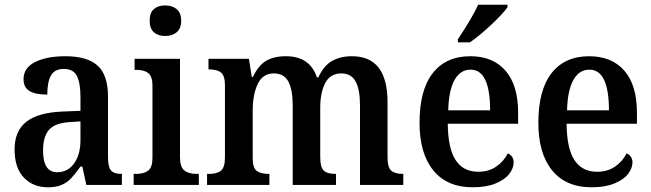

<svg xmlns="http://www.w3.org/2000/svg" viewBox="-20 -786 2768 816"><path d="M42 -151Q42 -230 92.5 -269Q143 -308 247 -312L322 -315V-373Q322 -433 307 -463Q292 -493 251 -493Q212 -493 196.5 -465Q181 -437 181 -384Q130 -384 105 -399.5Q80 -415 80 -449Q80 -498 129.5 -522.5Q179 -547 258 -547Q351 -547 395 -507Q439 -467 439 -375V-118Q439 -77 451.5 -62Q464 -47 495 -47H498V0H347L330 -78H322Q299 -46 282 -28Q265 -10 241.5 0Q218 10 184 10Q121 10 81.5 -31Q42 -72 42 -151ZM322 -191V-270L275 -267Q213 -263 188 -234Q163 -205 163 -146Q163 -54 223 -54Q268 -54 295 -91.5Q322 -129 322 -191Z M616 -698Q616 -732 634 -747.5Q652 -763 682 -763Q712 -763 731 -747Q750 -731 750 -698Q750 -665 731 -649Q712 -633 682 -633Q652 -633 634 -649Q616 -665 616 -698ZM548 -47H559Q592 -47 610 -61Q628 -75 628 -116V-422Q628 -461 610.5 -475Q593 -489 561 -489H552V-536H745V-118Q745 -77 763 -62Q781 -47 814 -47H825V0H548Z M860 -47H869Q903 -47 919.5 -61Q936 -75 936 -117V-424Q936 -464 919.5 -477.5Q903 -491 869 -491H866V-536H1038L1050 -459H1055Q1078 -508 1111 -527.5Q1144 -547 1195 -547Q1297 -547 1327 -457H1333Q1355 -506 1390.5 -526.5Q1426 -547 1476 -547Q1627 -547 1627 -352V-118Q1627 -75 1642.5 -61Q1658 -47 1692 -47H1694V0H1510V-338Q1510 -405 1491.5 -439.5Q1473 -474 1430 -474Q1384 -474 1362.5 -433.5Q1341 -393 1341 -328V-118Q1341 -75 1356 -61Q1371 -47 1405 -47H1408V0H1224V-338Q1224 -405 1205.5 -439.5Q1187 -474 1144 -474Q1097 -474 1075.5 -429.5Q1054 -385 1054 -315V-113Q1054 -73 1071 -60Q1088 -47 1122 -47H1125V0H860Z M1763 -264Q1763 -403 1819 -475Q1875 -547 1979 -547Q2075 -547 2128.5 -485.5Q2182 -424 2182 -307V-260H1883Q1884 -155 1916.5 -105.5Q1949 -56 2013 -56Q2057 -56 2089 -78Q2121 -100 2138 -134Q2149 -130 2156 -120Q2163 -110 2163 -96Q2163 -71 2144 -46.5Q2125 -22 2085.5 -6Q2046 10 1989 10Q1880 10 1821.5 -62Q1763 -134 1763 -264ZM2063 -317Q2063 -490 1980 -490Q1936 -490 1911.5 -445.5Q1887 -401 1885 -317ZM1926 -619Q1991 -717 2012 -766H2137V-756Q2120 -730 2069 -682Q2018 -634 1977 -606H1926Z M2268 -264Q2268 -403 2324 -475Q2380 -547 2484 -547Q2580 -547 2633.5 -485.5Q2687 -424 2687 -307V-260H2388Q2389 -155 2421.5 -105.5Q2454 -56 2518 -56Q2562 -56 2594 -78Q2626 -100 2643 -134Q2654 -130 2661 -120Q2668 -110 2668 -96Q2668 -71 2649 -46.5Q2630 -22 2590.5 -6Q2551 10 2494 10Q2385 10 2326.5 -62Q2268 -134 2268 -264ZM2568 -317Q2568 -490 2485 -490Q2441 -490 2416.5 -445.5Q2392 -401 2390 -317Z"/></svg>

Font: Noto Serif NarrowSemiBold
Style: Regular
Weight: 600
Width: 4
Designer: Monotype Design Team
Foundry: Monotype Imaging Inc.
Version: Version 1.001